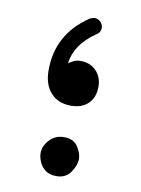

<svg xmlns="http://www.w3.org/2000/svg" viewBox="-65 -538 444 604"><g transform="rotate(10 157.0 -235.5)"><path d="M163.1 -206.1Q122.1 -206.1 98.4 -232.2Q74.7 -258.3 74.7 -304.2Q74.7 -419.4 172.9 -485.4Q186.5 -493.2 197.3 -489.5Q208 -485.8 212.9 -476.6Q217.8 -468.3 215.8 -457.8Q213.9 -447.3 201.7 -440.4Q138.2 -396.5 130.9 -335.4Q138.2 -341.3 147.5 -345.7Q156.7 -350.1 168.9 -350.1Q200.2 -350.1 219.2 -330.1Q238.3 -310.1 238.3 -279.8Q238.3 -246.1 218.3 -226.1Q198.2 -206.1 163.1 -206.1ZM95.2 -42.5Q95.2 -66.4 113.8 -85.7Q132.3 -105 159.2 -105Q190.9 -105 204.1 -83.7Q217.3 -62.5 217.3 -45.9Q217.3 -24.9 201.7 -2.4Q186 20 156.7 20Q133.3 20 119.9 9Q106.4 -2 100.8 -16.8Q95.2 -31.7 95.2 -42.5Z"/></g></svg>

Font: Mikhak Medium
Style: Regular
Weight: 500
Designer: Amin Abedi
Version: Version 3.3